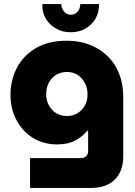

<svg xmlns="http://www.w3.org/2000/svg" viewBox="-20 -729 668 952"><path d="M129 203V55H380Q397 55 407 45.5Q417 36 417 21V-81H413Q388 -51 352.5 -32Q317 -13 263 -13Q195 -13 143 -45.5Q91 -78 61.5 -134Q32 -190 32 -260Q32 -332 64 -393Q96 -454 158 -490.5Q220 -527 309 -527Q394 -527 457.5 -492Q521 -457 556 -394.5Q591 -332 591 -248V48Q591 120 549 161.5Q507 203 431 203ZM312 -154Q357 -154 385.5 -185Q414 -216 414 -260Q414 -307 385.5 -339.5Q357 -372 312 -372Q266 -372 237.5 -340.5Q209 -309 209 -262Q209 -217 237.5 -185.5Q266 -154 312 -154ZM331 -569Q290 -569 257.5 -587.5Q225 -606 206.5 -637.5Q188 -669 190 -709H284Q284 -688 297.5 -672Q311 -656 331 -656Q352 -656 365 -671.5Q378 -687 378 -709H471Q472 -669 454 -637.5Q436 -606 404 -587.5Q372 -569 331 -569Z"/></svg>

Font: MuseoModerno ExtraBold
Style: Regular
Weight: 800
Designer: Pablo Cosgaya, Héctor Gatti, Marcela Romero, and the Authors of The MuseoModerno Project.
Foundry: Omnibus-Type Team
Version: Version 1.001